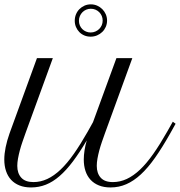

<svg xmlns="http://www.w3.org/2000/svg" viewBox="-63 -843 819 873"><path d="M105 -578.6H177.2L52.7 -236.8Q45.9 -217.8 39.1 -198Q32.2 -178.2 27.1 -158.9Q22 -139.6 18.8 -121.8Q15.6 -104 15.6 -88.9Q15.6 -55.2 33.7 -35.2Q51.8 -15.1 88.9 -15.1Q121.6 -15.1 152.1 -29.3Q182.6 -43.5 212.6 -72Q242.7 -100.6 272.9 -143.8Q303.2 -187 335.9 -244.6L359.9 -287.6L466.3 -578.6H538.6L414.1 -236.8Q407.2 -217.8 400.4 -198Q393.6 -178.2 388.4 -158.9Q383.3 -139.6 380.1 -121.8Q377 -104 377 -88.9Q377 -55.2 394.8 -35.2Q412.6 -15.1 450.2 -15.1Q482.9 -15.1 513.4 -29.3Q543.9 -43.5 574 -72Q604 -100.6 634.3 -143.8Q664.6 -187 697.3 -244.6L722.7 -289.6L735.4 -280.3L710.4 -235.4Q674.8 -172.4 642.3 -126.2Q609.9 -80.1 577.4 -50Q544.9 -20 511.2 -5.4Q477.5 9.3 439.5 9.3Q409.7 9.3 387 0.2Q364.3 -8.8 348.9 -25.4Q333.5 -42 325.7 -65.4Q317.9 -88.9 317.9 -117.7Q317.9 -136.7 321.3 -158.9Q324.7 -181.2 331.5 -204.6Q298.8 -149.4 268.6 -109.1Q238.3 -68.8 208 -42.5Q177.7 -16.1 145.8 -3.4Q113.8 9.3 78.1 9.3Q48.3 9.3 25.6 0.2Q2.9 -8.8 -12.5 -25.4Q-27.8 -42 -35.6 -65.4Q-43.5 -88.9 -43.5 -117.7Q-43.5 -143.1 -37.4 -173.3Q-31.2 -203.6 -19.5 -236.8ZM276.9 -748.5Q276.9 -764.2 282.5 -777.8Q288.1 -791.5 298.1 -801.5Q308.1 -811.5 321.3 -817.4Q334.5 -823.2 350.1 -823.2Q365.2 -823.2 378.7 -817.4Q392.1 -811.5 402.1 -801.5Q412.1 -791.5 418 -778.1Q423.8 -764.6 423.8 -749.5Q423.8 -734.4 418 -720.9Q412.1 -707.5 402.1 -697.8Q392.1 -688 378.4 -682.1Q364.7 -676.3 349.1 -676.3Q333.5 -676.3 320.3 -681.9Q307.1 -687.5 297.6 -697.3Q288.1 -707 282.5 -720.2Q276.9 -733.4 276.9 -748.5ZM295.9 -748.5Q295.9 -737.3 300 -727.5Q304.2 -717.8 311.3 -710.7Q318.4 -703.6 328.1 -699.5Q337.9 -695.3 349.1 -695.3Q360.8 -695.3 370.8 -699.7Q380.9 -704.1 388.2 -711.4Q395.5 -718.8 399.7 -728.5Q403.8 -738.3 403.8 -749.5Q403.8 -760.7 399.7 -770.5Q395.5 -780.3 388.2 -787.6Q380.9 -794.9 371.1 -799.1Q361.3 -803.2 350.1 -803.2Q338.9 -803.2 329.1 -799.1Q319.3 -794.9 312 -787.6Q304.7 -780.3 300.3 -770.3Q295.9 -760.3 295.9 -748.5Z"/></svg>

Font: Petit Formal Script
Style: Regular
Weight: 400
Version: Version 1.001; ttfautohint (v0.8) -G 200 -r 50